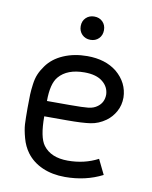

<svg xmlns="http://www.w3.org/2000/svg" viewBox="-76 -702 606 765"><g transform="rotate(10 227.0 -319.0)"><path d="M291 -597.2Q291 -576.2 277.8 -563Q264.6 -549.8 244.1 -549.8Q223.6 -549.8 210.2 -563.2Q196.8 -576.7 196.8 -597.2Q196.8 -617.7 210.2 -630.9Q223.6 -644 244.1 -644Q264.6 -644 277.8 -630.9Q291 -617.7 291 -597.2ZM139.2 -102.1Q170.4 -60.1 238.8 -60.1Q306.2 -60.1 360.8 -88.9L390.1 -28.8Q322.3 5.9 238.8 5.9Q187.5 5.9 147.5 -11.7Q107.4 -29.3 83 -62Q64.9 -86.4 56.2 -118.7Q47.4 -150.9 46.1 -173.3Q44.9 -195.8 44.9 -238.8Q44.9 -275.9 45.7 -293.5Q46.4 -311 49.6 -335.2Q52.7 -359.4 60.3 -377.2Q67.9 -395 81.1 -413.1Q105 -446.8 147.9 -465.3Q190.9 -483.9 244.1 -483.9Q317.4 -483.9 363.8 -446.8Q412.6 -405.8 414.1 -346.2Q414.1 -314.9 400.1 -289.6Q386.2 -264.2 363.8 -248Q335 -227.5 303 -222.7Q271 -217.8 208 -217.8H116.2Q116.2 -132.8 139.2 -102.1ZM344.2 -346.2Q342.8 -377 317.9 -397Q292.5 -418 244.1 -418Q174.3 -418 141.1 -378.9Q116.2 -350.1 116.2 -279.8H208Q262.2 -279.8 283.7 -282.2Q305.2 -284.7 319.8 -295.9Q344.2 -314 344.2 -346.2Z"/></g></svg>

Font: Gidolinya
Style: Regular
Weight: 400
Version: Version 1.0.3